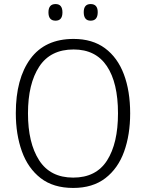

<svg xmlns="http://www.w3.org/2000/svg" viewBox="-20 -917 721 947"><path d="M622 -358Q622 -252 592 -169Q562 -86 499.5 -38Q437 10 341 10Q243 10 180.5 -38.5Q118 -87 88 -170.5Q58 -254 58 -359Q58 -529 130 -627Q202 -725 343 -725Q436 -725 498 -679Q560 -633 591 -550.5Q622 -468 622 -358ZM118 -358Q118 -212 173 -126.5Q228 -41 341 -41Q454 -41 508 -125.5Q562 -210 562 -358Q562 -509 507 -591Q452 -673 343 -673Q229 -673 173.5 -588.5Q118 -504 118 -358ZM219 -856Q219 -897 254 -897Q288 -897 288 -856Q288 -815 254 -815Q219 -815 219 -856ZM393 -857Q393 -897 427 -897Q462 -897 462 -857Q462 -815 427 -815Q393 -815 393 -857Z"/></svg>

Font: Noto Sans Myanmar SemiCondensed Light
Style: Regular
Weight: 300
Width: 4
Designer: Monotype Design Team
Foundry: Monotype Imaging Inc.
Version: Version 2.107; ttfautohint (v1.8.4.7-5d5b)